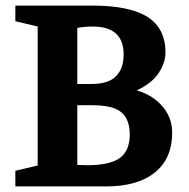

<svg xmlns="http://www.w3.org/2000/svg" viewBox="-20 -668 677 688"><path d="M35 0V-56L115 -75V-573L35 -592V-648H310Q445 -648 509 -607Q573 -566 573 -480Q573 -444 549 -407Q525 -370 470 -344Q509 -333 537.5 -310.5Q566 -288 581.5 -258.5Q597 -229 597 -193Q597 -100 535 -50Q473 0 360 0ZM293 -76Q374 -76 409.5 -102Q445 -128 445 -186Q445 -240 415 -265.5Q385 -291 309 -291H257V-77Q264 -77 274 -76.5Q284 -76 293 -76ZM257 -367H307Q368 -367 395.5 -394.5Q423 -422 423 -473Q423 -573 312 -573Q298 -573 282.5 -571.5Q267 -570 257 -568Z"/></svg>

Font: Faustina
Style: Bold
Weight: 700
Designer: Alfonso Garcia
Foundry: http://www.omnibus-type.com
Version: Version 1.200